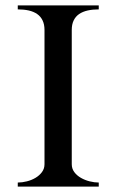

<svg xmlns="http://www.w3.org/2000/svg" viewBox="-20 -692 431 712"><path d="M346.2 0V-15.1Q330.1 -15.1 312.5 -19.5Q294.9 -23.9 280 -32.5Q265.1 -41 255.6 -53.7Q246.1 -66.4 246.1 -83V-581.1Q246.1 -601.6 253.2 -616.2Q260.3 -630.9 273.4 -639.9Q286.6 -648.9 305.2 -653.1Q323.7 -657.2 346.2 -657.2V-671.9H45.9V-657.2Q68.4 -657.2 86.7 -653.1Q105 -648.9 117.9 -639.9Q130.9 -630.9 137.9 -616.2Q145 -601.6 145 -581.1V-83Q145 -66.4 135.5 -53.7Q126 -41 111.6 -32.5Q97.2 -23.9 79.6 -19.5Q62 -15.1 45.9 -15.1V0Z"/></svg>

Font: Galatia SIL
Style: Regular
Weight: 400
Designer: Development by SIL's NRSI team
Version: Version 2.1